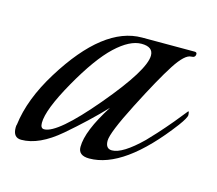

<svg xmlns="http://www.w3.org/2000/svg" viewBox="-54 -338 458 406"><g transform="rotate(15 174.5 -135.0)"><path d="M347 -148Q349 -146 349 -140Q349 -134 335 -115Q246 3 170 3Q146 3 146 -16Q146 -51 185 -112Q150 -75 105 -36.5Q60 2 21 2Q3 2 3 -20Q3 -25 4 -27Q11 -84 50 -147Q128 -273 212 -273H327Q332 -273 332 -269Q332 -261 323 -261Q309 -261 288 -228.5Q267 -196 232.5 -128.5Q198 -61 198 -43.5Q198 -26 212 -26Q235 -26 276 -66Q298 -89 309 -102Q320 -115 323.5 -119Q327 -123 347 -148ZM240 -241Q240 -260 214.5 -260Q189 -260 158 -231Q127 -202 90.5 -137.5Q54 -73 54 -44Q54 -32 62 -32Q91 -32 165.5 -120.5Q240 -209 240 -241Z"/></g></svg>

Font: Italianno
Style: Regular
Weight: 400
Designer: Robert E. Leuschke
Foundry: Robert E. Leuschke
Version: Version 1.003